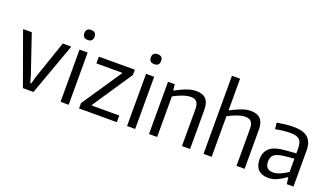

<svg xmlns="http://www.w3.org/2000/svg" viewBox="-72 -1335 3217 1866"><g transform="rotate(20 1536.5 -401.5)"><path d="M16 -531V-540H103L238 -143L258 -71H268L288 -143L424 -540H509V-531L317 0H208Z M639 -655Q586 -655 586 -707Q586 -758 639 -758Q692 -758 692 -707Q692 -655 639 -655ZM597 -540H681V0H597Z M788 -56 1064 -465V-470H797V-540H1169V-486L894 -76V-70H1179V-1H788Z M1327 -655Q1274 -655 1274 -707Q1274 -758 1327 -758Q1380 -758 1380 -707Q1380 -655 1327 -655ZM1285 -540H1369V0H1285Z M1512 -540H1582L1588 -479H1593Q1628 -498 1657.5 -511.5Q1687 -525 1712 -533.5Q1737 -542 1759.5 -546Q1782 -550 1804 -550Q1870 -550 1903.5 -514.5Q1937 -479 1937 -404V0H1853V-378Q1853 -432 1834 -455Q1815 -478 1773 -478Q1737 -478 1691.5 -462.5Q1646 -447 1596 -420V0H1512Z M2076 -808H2160V-480Q2228 -516 2276.5 -533Q2325 -550 2368 -550Q2434 -550 2467.5 -514.5Q2501 -479 2501 -404V0H2417V-378Q2417 -432 2398 -455Q2379 -478 2337 -478Q2301 -478 2256 -462.5Q2211 -447 2160 -420V0H2076Z M2744 5Q2677 5 2641 -32Q2605 -69 2605 -137Q2605 -214 2653 -255Q2701 -296 2804 -304L2922 -313V-357Q2922 -392 2916 -415.5Q2910 -439 2895 -453.5Q2880 -468 2856 -474Q2832 -480 2796 -480Q2765 -480 2726.5 -475.5Q2688 -471 2647 -463L2640 -529Q2688 -537 2730.5 -541.5Q2773 -546 2812 -546Q2912 -546 2959 -504Q3006 -462 3006 -373V0H2937L2928 -67H2922Q2879 -35 2834.5 -15Q2790 5 2744 5ZM2773 -61Q2791 -61 2810 -66Q2829 -71 2848.5 -79.5Q2868 -88 2886.5 -99Q2905 -110 2922 -121V-258L2826 -249Q2751 -241 2720.5 -218Q2690 -195 2690 -144Q2690 -61 2773 -61Z"/></g></svg>

Font: Encode Sans Narrow
Style: Regular
Weight: 400
Designer: Pablo Impallari, Andres Torresi
Foundry: Pablo Impallari, Andres Torresi
Version: Version 1.000; ttfautohint (v1.00) -l 8 -r 50 -G 200 -x 14 -